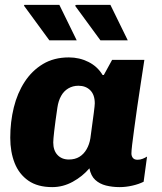

<svg xmlns="http://www.w3.org/2000/svg" viewBox="-20 -756 662 786"><path d="M194 10Q134 10 96 -16.5Q58 -43 40 -88.5Q22 -134 22 -192Q22 -257 36.5 -316Q51 -375 81 -421Q111 -467 156 -494Q201 -521 262 -521Q305 -521 342 -502.5Q379 -484 400 -449H405L439 -511H571Q564 -463 556 -413Q548 -363 541.5 -316Q535 -269 529.5 -229.5Q524 -190 521 -164Q518 -138 518 -128Q518 -117 524 -109.5Q530 -102 543 -102Q554 -102 564 -106Q574 -110 582 -115L568 -12Q548 -2 521.5 4Q495 10 470 10Q440 10 414 3.5Q388 -3 370 -19.5Q352 -36 346 -67Q318 -34 278 -12Q238 10 194 10ZM262 -103Q287 -103 305 -114Q323 -125 334.5 -145Q346 -165 350 -190Q360 -263 364 -294Q368 -325 368 -333Q368 -368 349.5 -386.5Q331 -405 301 -405Q278 -405 259.5 -394Q241 -383 230 -363Q219 -343 215 -316Q206 -255 202 -220Q198 -185 198 -173Q198 -140 215.5 -121.5Q233 -103 262 -103ZM391 -591 287 -733 293 -736H432L503 -591ZM182 -591 78 -733 80 -736H223L294 -591Z"/></svg>

Font: Chivo Medium ExtraBold
Style: Italic
Weight: 800
Italic angle: -8.05°
Version: Version 2.002